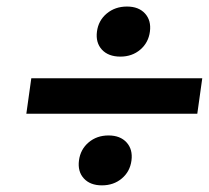

<svg xmlns="http://www.w3.org/2000/svg" viewBox="-20 -556 635 584"><path d="M235.1 -13.2Q215.8 -34.2 220.2 -67.9Q224.6 -101.6 249.5 -122.8Q274.4 -144 310.1 -144Q345.7 -144 365 -122.8Q384.3 -101.6 379.9 -67.9Q375.5 -34.2 350.6 -13.2Q325.7 7.8 290 7.8Q254.4 7.8 235.1 -13.2ZM580.1 -210H60.1L75.2 -317.9H595.2ZM366.2 -536.1Q401.9 -536.1 421.1 -514.9Q440.4 -493.7 436 -460Q431.6 -426.3 406.7 -405Q381.8 -383.8 346.2 -383.8Q309.6 -383.8 290 -405Q270.5 -426.3 274.9 -460Q279.3 -493.7 304.7 -514.9Q330.1 -536.1 366.2 -536.1Z"/></svg>

Font: Fivo Sans Modern
Style: Italic
Weight: 700
Designer: Alexander Slobzheninov
Foundry: Alexander Slobzheninov
Version: 1.0